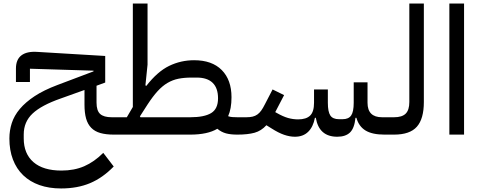

<svg xmlns="http://www.w3.org/2000/svg" viewBox="-20 -760 2712 1084"><path d="M325 304Q257 304 203 285Q149 266 111 229.5Q73 193 53 140.5Q33 88 33 22Q33 -23 46.5 -65Q60 -107 92 -145Q124 -183 175.5 -217Q227 -251 304 -280L508 -357V-361L149 -372V-297H70V-373Q70 -424 101 -447.5Q132 -471 191 -467L574 -444V-294L525 -276V-181Q525 -135 545.5 -116.5Q566 -98 611 -98H645V-22L623 0Q578 0 546.5 -9Q515 -18 495 -38.5Q475 -59 466 -91Q457 -123 457 -169V-252L323 -204Q214 -166 164 -119Q114 -72 114 -1V21Q114 108 169 155.5Q224 203 327 203Q399 203 455.5 178.5Q512 154 563 103L622 180Q560 244 488.5 274Q417 304 325 304Z M1320 0Q1282 0 1256 -7Q1230 -14 1207 -33Q1152 0 1054 0H623V-76L645 -98H696L730 -156V-740H813V-395L801 -278L806 -275Q869 -356 935 -388Q1001 -420 1076 -420Q1177 -420 1232 -364.5Q1287 -309 1287 -211Q1287 -146 1268 -104Q1279 -100 1291.5 -99Q1304 -98 1320 -98H1342V-22ZM1054 -98Q1133 -98 1172 -121.5Q1211 -145 1211 -205Q1211 -263 1180.5 -292.5Q1150 -322 1091 -322H1061Q1020 -322 987.5 -315.5Q955 -309 926 -292Q897 -275 870 -245.5Q843 -216 813 -170L770 -103L773 -98Z M1320 -76 1342 -98H1371Q1391 -98 1406 -101.5Q1421 -105 1433 -113.5Q1445 -122 1455 -136Q1465 -150 1476 -172L1519 -255L1584 -223L1534 -127L1543 -122Q1578 -102 1606 -94Q1634 -86 1663 -86Q1709 -86 1731 -107.5Q1753 -129 1753 -180V-255H1831V-180Q1831 -129 1845 -108Q1859 -87 1894 -87H1914Q1948 -87 1962.5 -108Q1977 -129 1977 -180V-295H2055V-180Q2055 -98 2137 -98H2173V-22L2151 0Q2082 0 2044 -23Q2006 -46 1992 -95H1987Q1981 -36 1956 -12Q1931 12 1884 12Q1781 12 1763 -95H1758Q1748 -43 1719.5 -15.5Q1691 12 1645 12Q1616 12 1584 1Q1552 -10 1513 -35L1484 -53Q1455 -21 1417 -10.5Q1379 0 1320 0Z M2151 -76 2173 -98H2205Q2250 -98 2270.5 -118.5Q2291 -139 2291 -184V-740H2373V-184Q2373 -89 2333.5 -44.5Q2294 0 2205 0H2151Z M2517 -740H2600V0H2517Z"/></svg>

Font: IBM Plex Sans Arabic Text
Style: Regular
Weight: 450
Designer: Mike Abbink, Paul van der Laan, Pieter van Rosmalen, Wael Morcos, Khajak Apelian
Foundry: Bold Monday
Version: Version 1.2